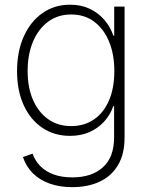

<svg xmlns="http://www.w3.org/2000/svg" viewBox="-20 -563 619 797"><path d="M280.3 213.9Q226.6 213.9 185.1 198.7Q143.6 183.6 115.7 155.5Q87.9 127.4 75.2 88.9L115.2 74.7Q125.5 104.5 147.5 126.7Q169.4 148.9 202.6 161.1Q235.8 173.3 280.3 173.3Q361.3 173.3 407.5 131.1Q453.6 88.9 453.6 7.3V-122.1H450.2Q437.5 -85.9 412.1 -58.1Q386.7 -30.3 351.1 -14.6Q315.4 1 270.5 1Q206.1 1 156.2 -32.2Q106.4 -65.4 78.6 -126Q50.8 -186.5 50.8 -267.6Q50.8 -349.1 78.6 -411.4Q106.4 -473.6 156 -508.5Q205.6 -543.5 271 -543.5Q316.9 -543.5 352.8 -526.4Q388.7 -509.3 413.6 -480Q438.5 -450.7 450.7 -414.6H454.1V-535.6H497.1V8.3Q497.1 76.2 470 122.1Q442.9 168 394 190.9Q345.2 213.9 280.3 213.9ZM275.4 -39.6Q330.1 -39.6 370.4 -67.4Q410.6 -95.2 432.6 -146.5Q454.6 -197.8 454.6 -268.1Q454.6 -336.9 432.9 -389.9Q411.1 -442.9 371.1 -472.9Q331.1 -502.9 275.4 -502.9Q220.2 -502.9 179.7 -472.9Q139.2 -442.9 116.9 -389.9Q94.7 -336.9 94.7 -268.1Q94.7 -199.2 117.2 -147.9Q139.6 -96.7 180.2 -68.1Q220.7 -39.6 275.4 -39.6Z"/></svg>

Font: Inter 20pt ExtraLight
Style: Regular
Weight: 250
Version: Version 4.001;git-66647c0bb